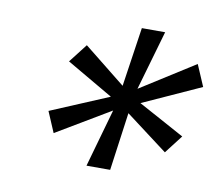

<svg xmlns="http://www.w3.org/2000/svg" viewBox="-52 -749 568 495"><g transform="rotate(10 232.0 -501.0)"><path d="M203 -314 246 -466 105 -382 82 -436 234 -500 112 -571 150 -620 259 -533 282 -688H343L298 -532L440 -622L464 -566L312 -497L433 -431L396 -383L286 -466L265 -314Z"/></g></svg>

Font: Saira Thin Medium
Style: Italic
Weight: 500
Italic angle: -12°
Version: Version 1.101